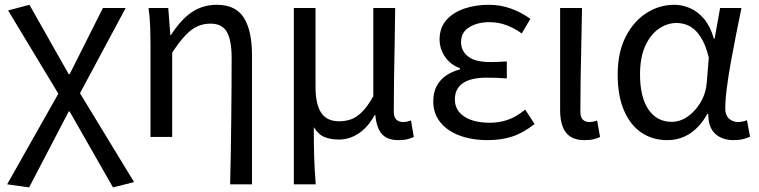

<svg xmlns="http://www.w3.org/2000/svg" viewBox="-20 -577 3196 809"><path d="M102.7 212.6 10.2 199.6 225.8 -182.3 14.1 -533 104.1 -556.8 269.5 -264.5H273.5L413.7 -543.4H509.6L317 -184.2L544.9 190.2L456.1 212.6L273.5 -107.2H269.5Z M949.7 199.6Q951.4 133.6 952.5 64Q953.6 -5.5 954.4 -74.2Q955.2 -142.8 955.6 -208.1Q956 -273.5 956 -332.4Q956 -408.5 935.6 -442.9Q915.1 -477.4 867.3 -477.4Q837.4 -477.4 812 -466.1Q786.7 -454.9 761.3 -428.1Q735.9 -401.3 705.5 -355.2V0H614.1V-394.4Q614.1 -427.2 612.8 -463.9Q611.6 -500.7 606 -543.4H689L697.7 -429.1H700.1Q741.6 -494 787.8 -525.4Q833.9 -556.8 893.7 -556.8Q972.9 -556.8 1007.4 -502.4Q1041.8 -448 1041.8 -344.1V199.6Z M1218.1 199.6V-543.4H1309.5V-210.3Q1309.5 -138.9 1332.9 -102.5Q1356.4 -66 1409.3 -66Q1434.4 -66 1457.5 -73.6Q1480.6 -81.2 1504.2 -104.1Q1527.8 -126.9 1553 -171.4V-543.4H1645.1Q1644.3 -469.8 1642.9 -393.9Q1641.4 -318 1640.3 -244.8Q1639.2 -171.5 1639.2 -105.8Q1639.2 -83.3 1650 -73.1Q1660.7 -62.9 1678.4 -62.9Q1686.4 -62.9 1694.1 -64.4Q1701.8 -65.9 1711.8 -69.3L1723.6 0.1Q1711.9 5.7 1696.7 9.5Q1681.4 13.4 1658.6 13.4Q1612.3 13.4 1589.4 -11.9Q1566.6 -37.3 1561.4 -92.4H1559Q1529.6 -40 1490.9 -14.5Q1452.1 11 1408.2 11Q1374.6 11 1348.1 0.8Q1321.7 -9.5 1302.2 -41.2Q1302.2 -1.5 1302.6 29.5Q1303 60.5 1303.8 87.2Q1304.7 113.9 1306.3 140.7Q1307.9 167.5 1310.3 199.6Z M2034.9 13.4Q1968 13.4 1916 -6.1Q1864 -25.6 1834.8 -62.4Q1805.6 -99.1 1805.6 -149.6Q1805.6 -188.8 1820.7 -215.9Q1835.9 -243 1861.6 -260Q1887.3 -277 1918.2 -284.4V-289.4Q1876.5 -305.2 1854.4 -338.7Q1832.2 -372.2 1832.2 -410.5Q1832.2 -460.1 1860.8 -492.5Q1889.4 -524.8 1936.5 -540.8Q1983.5 -556.8 2039.4 -556.8Q2088.6 -556.8 2132.9 -540.9Q2177.3 -524.9 2214.8 -497.6L2178.5 -436Q2146.8 -458.9 2113.2 -471.2Q2079.6 -483.6 2042.1 -483.6Q1991.9 -483.6 1957.3 -462.4Q1922.7 -441.2 1922.7 -399.5Q1922.7 -362.5 1952.4 -339Q1982 -315.5 2047.3 -315.5Q2063.5 -315.5 2079.7 -316.3Q2095.9 -317.2 2115.5 -318.2V-246.5Q2091.7 -248.5 2071.4 -249.1Q2051.1 -249.7 2030.5 -249.7Q1963.9 -249.7 1930.3 -226.5Q1896.6 -203.3 1896.6 -157.8Q1896.6 -112.1 1936 -86Q1975.4 -59.8 2044.4 -59.8Q2083.7 -59.8 2119.5 -72.1Q2155.3 -84.5 2193 -115.2L2232.5 -54.4Q2183.6 -16.3 2137.6 -1.4Q2091.6 13.4 2034.9 13.4Z M2443.3 13.4Q2405.9 13.4 2383.5 -1.2Q2361 -15.9 2350.6 -44.1Q2340.1 -72.3 2340.1 -112.4V-543.4H2432.3Q2431.5 -469.8 2429.5 -393.9Q2427.6 -318 2426.5 -244.8Q2425.4 -171.5 2425.4 -105.8Q2425.4 -83.3 2435.6 -73.1Q2445.7 -62.9 2463.4 -62.9Q2471 -62.9 2478.9 -64.4Q2486.8 -65.9 2496 -69.3L2508.4 0.1Q2496.8 5.7 2481.7 9.5Q2466.6 13.4 2443.3 13.4Z M2791.5 13.4Q2729.8 13.4 2682.9 -18.1Q2635.9 -49.7 2609.3 -111.5Q2582.6 -173.3 2582.6 -262.3Q2582.6 -355.7 2616 -421.4Q2649.3 -487.2 2703.8 -522Q2758.2 -556.8 2820.6 -556.8Q2855 -556.8 2887.6 -542.7Q2920.1 -528.7 2946.6 -497.4Q2973 -466 2988 -414.2H2991.1L3014.2 -543.4H3104.2Q3093.2 -489.9 3081.5 -431.1Q3069.7 -372.4 3059.4 -314.9Q3049.1 -257.4 3042.5 -206.8Q3036 -156.3 3036 -119.2Q3036 -91.6 3051.5 -77.3Q3067 -62.9 3089.7 -62.9Q3099 -62.9 3109.1 -65Q3119.2 -67.1 3127.3 -70.5L3140.4 -1.1Q3129.3 4.4 3112 8.9Q3094.8 13.4 3070.7 13.4Q3022.6 13.4 2993.4 -13.5Q2964.2 -40.4 2964.3 -96.9H2960.5Q2897.8 13.4 2791.5 13.4ZM2810.1 -63.7Q2846.3 -63.7 2878.5 -86.5Q2910.8 -109.3 2933 -147.7Q2955.1 -186.1 2958.3 -232.1L2966.5 -334.6Q2955.5 -379.2 2940 -407.7Q2924.5 -436.2 2906.3 -452.1Q2888.1 -468.1 2868.7 -474.1Q2849.3 -480.1 2830.5 -480.1Q2791.2 -480.1 2755.9 -455.7Q2720.6 -431.4 2698.7 -383.3Q2676.8 -335.1 2676.8 -263Q2676.8 -168 2712.2 -115.8Q2747.7 -63.7 2810.1 -63.7Z"/></svg>

Font: Noto Sans TC Thin
Style: Regular
Weight: 100
Designer: Ryoko NISHIZUKA 西塚涼子 (kana, bopomofo & ideographs); Paul D. Hunt (Latin, Greek & Cyrillic); Sandoll Communications 산돌커뮤니
Foundry: Adobe
Version: Version 2.004-H2;hotconv 1.0.118;makeotfexe 2.5.65603